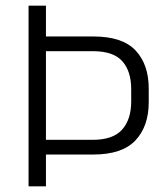

<svg xmlns="http://www.w3.org/2000/svg" viewBox="-20 -659 592 679"><path d="M121 -112.5V-164.5H307.5Q380 -164.5 412 -200.8Q444 -237 444 -300V-343.5Q444 -407 412.5 -442.5Q381 -478 309 -478H120V-530H310.5Q413 -530 459.5 -480.5Q506 -431 506 -345.5V-298Q506 -212.5 459 -162.5Q412 -112.5 309.5 -112.5ZM81 0V-639H142.5V-517V-493.5V-146V-129V0Z"/></svg>

Font: Anek Gurmukhi Medium Light
Style: Regular
Weight: 300
Version: Version 1.003